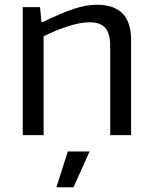

<svg xmlns="http://www.w3.org/2000/svg" viewBox="-20 -570 645 810"><path d="M76 -540H149L155 -477H160Q200 -496 232.5 -510Q265 -524 292.5 -533Q320 -542 344 -546Q368 -550 391 -550Q460 -550 496.5 -513.5Q533 -477 533 -402V0H445V-373Q445 -429 424 -452.5Q403 -476 358 -476Q320 -476 269.5 -460Q219 -444 164 -417V0H76ZM266 69H358L290 220H218Z"/></svg>

Font: EncodeSans
Style: Regular
Weight: 400
Designer: Pablo Impallari, Andres Torresi
Foundry: Pablo Impallari, Andres Torresi
Version: Version 1.000; ttfautohint (v1.4.1)